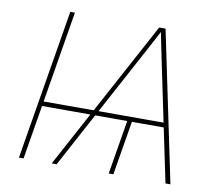

<svg xmlns="http://www.w3.org/2000/svg" viewBox="-80 -822 1038 916"><g transform="rotate(10 439.5 -364.0)"><path d="M210.9 -727.5 90.3 0H67.9L188.5 -727.5ZM570.8 -272.9 525.4 0H502.9L548.3 -272.9ZM226.6 0 619.1 -727.5H649.9L801.8 0H777.8L660.2 -563.5Q652.3 -602.5 644.3 -641.6Q636.2 -680.7 628.4 -719.7H637.2Q616.2 -680.7 595.7 -641.6Q575.2 -602.5 553.7 -563.5L250.5 0ZM122.1 -261.7 126 -284.2H741.7L738.3 -261.7Z"/></g></svg>

Font: Inter Thin
Style: Italic
Weight: 250
Italic angle: -9.3988°
Designer: Rasmus Andersson
Foundry: rsms
Version: Version 4.001;git-66647c0bb